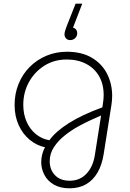

<svg xmlns="http://www.w3.org/2000/svg" viewBox="-20 -803 703 1039"><path d="M425 -783 375 -653Q386 -651 392 -642.5Q398 -634 398 -623Q398 -612 392.5 -603.5Q387 -595 378.5 -590.5Q370 -586 360 -586Q345 -586 337 -595.5Q329 -605 329 -617Q329 -626 332.5 -636.5Q336 -647 340 -659L389 -783ZM356 216Q306 216 271.5 196Q237 176 220 143Q203 110 203 75Q203 54 208.5 32Q214 10 224 -6Q180 -15 142 -45.5Q104 -76 81.5 -125Q59 -174 59 -235Q59 -296 80.5 -349Q102 -402 141 -441Q180 -480 231.5 -501.5Q283 -523 342 -523Q422 -523 477 -490.5Q532 -458 559.5 -403.5Q587 -349 587 -284Q587 -273 586 -260.5Q585 -248 583 -235L541 31Q532 89 508 130.5Q484 172 446 194Q408 216 356 216ZM357 175Q412 175 447.5 137.5Q483 100 493 38L527 -178Q511 -171 478.5 -156.5Q446 -142 406.5 -120.5Q367 -99 331 -70.5Q295 -42 272 -7Q249 28 249 70Q249 115 277.5 145Q306 175 357 175ZM247 -44Q282 -92 353 -137Q424 -182 534 -222L537 -243Q539 -255 540 -266Q541 -277 541 -288Q541 -348 516 -391Q491 -434 446 -457.5Q401 -481 341 -481Q273 -481 220 -447.5Q167 -414 136.5 -358.5Q106 -303 106 -236Q106 -184 124.5 -143Q143 -102 175 -76.5Q207 -51 247 -44Z"/></svg>

Font: MuseoModerno ExtraLight
Style: Italic
Weight: 250
Italic angle: -9°
Designer: Pablo Cosgaya, Héctor Gatti, Marcela Romero, and the Authors of The MuseoModerno Project.
Foundry: Omnibus-Type Team
Version: Version 1.003